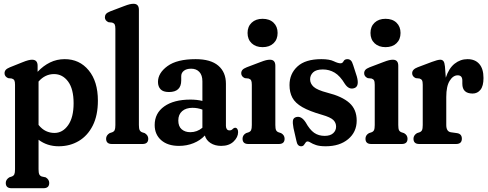

<svg xmlns="http://www.w3.org/2000/svg" viewBox="-20 -762 2582 1016"><path d="M179 -414V-382Q209 -414 244.8 -431.5Q280.5 -449 322.5 -449Q400.5 -449 449.2 -390Q498 -331 498 -229.5Q498 -151.5 471 -97.8Q444 -44 397 -16Q350 12 290.5 12Q229.5 12 184 -22.5V133.5Q184 152.5 187.8 160.5Q191.5 168.5 201 172L222 176.5Q240.5 188 240.5 206Q240.5 234 210 234H41Q10.5 234 10.5 206Q10.5 188.5 29 176.5L42.5 172Q52 168.5 55.8 160.5Q59.5 152.5 59.5 133.5V-313.5Q59.5 -330 55.8 -336.8Q52 -343.5 42.5 -346.5L23 -348.5Q4 -357 4 -374.5Q4 -384.5 10.2 -392Q16.5 -399.5 32.5 -406L97.5 -432Q117 -440 129 -443Q141 -446 149.5 -446Q179 -446 179 -414ZM266 -370Q218.5 -370 184 -330.5V-101Q202 -78.5 223.2 -68.5Q244.5 -58.5 268 -58.5Q311.5 -58.5 340.5 -99.5Q369.5 -140.5 369.5 -215.5Q369.5 -291.5 340.2 -330.8Q311 -370 266 -370Z M715 -710V-100.5Q715 -81.5 719 -73.5Q723 -65.5 732 -62L746 -57.5Q764.5 -46 764.5 -28Q764.5 0 734 0H572Q541.5 0 541.5 -28Q541.5 -46 560 -57.5L573.5 -62Q583 -65.5 586.8 -73.5Q590.5 -81.5 590.5 -100.5V-609.5Q590.5 -626 586.8 -632.8Q583 -639.5 573.5 -642.5L554 -644.5Q535 -653 535 -670.5Q535 -680.5 541 -688Q547 -695.5 563.5 -702L636 -729.5Q655.5 -737 666.5 -739.5Q677.5 -742 686.5 -742Q715 -742 715 -710Z M798.5 -100.5Q798.5 -163 849.2 -199Q900 -235 988 -235Q1021.5 -235 1051 -228V-332Q1051 -364 1035 -381.2Q1019 -398.5 991.5 -398.5Q967 -398.5 953 -387.5Q939 -376.5 939 -359V-336.5Q939 -275 874 -275Q843.5 -275 829.8 -289.5Q816 -304 816 -328.5Q816 -375.5 866.2 -412.2Q916.5 -449 1015 -449Q1095 -449 1135.2 -414.5Q1175.5 -380 1175.5 -319V-96Q1175.5 -86 1180 -79Q1184.5 -72 1195 -72Q1205.5 -72 1212.5 -80.5Q1218.5 -86 1224 -86Q1231.5 -86 1235.8 -79.5Q1240 -73 1240 -63Q1240 -36 1216 -13Q1192 10 1150.5 10Q1117.5 10 1094.2 -5Q1071 -20 1064 -45Q1040 -19 1004.2 -4.5Q968.5 10 927 10Q867.5 10 833 -20.2Q798.5 -50.5 798.5 -100.5ZM923.5 -124.5Q923.5 -93.5 941.2 -78Q959 -62.5 987 -62.5Q1023 -62.5 1051 -86V-182Q1026 -191.5 998.5 -191.5Q964 -191.5 943.8 -173.8Q923.5 -156 923.5 -124.5Z M1369.5 -512.5Q1333.5 -512.5 1311.8 -533Q1290 -553.5 1290 -587.5Q1290 -621.5 1311.8 -642Q1333.5 -662.5 1369.5 -662.5Q1406 -662.5 1427.5 -642Q1449 -621.5 1449 -587.5Q1449 -553.5 1427.5 -533Q1406 -512.5 1369.5 -512.5ZM1437 -414V-100.5Q1437 -81.5 1440.8 -73.5Q1444.5 -65.5 1454 -62L1467.5 -57.5Q1486 -47 1486 -28Q1486 0 1455.5 0H1294Q1263.5 0 1263.5 -28Q1263.5 -47 1282 -57.5L1295.5 -62Q1305 -65.5 1308.8 -73.5Q1312.5 -81.5 1312.5 -100.5V-313.5Q1312.5 -330 1308.8 -336.8Q1305 -343.5 1295.5 -346.5L1275.5 -348.5Q1256.5 -357 1256.5 -374.5Q1256.5 -384.5 1262.8 -392Q1269 -399.5 1285.5 -406L1358 -433.5Q1377.5 -441 1388.2 -443.5Q1399 -446 1408.5 -446Q1437 -446 1437 -414Z M1698 -43Q1727.5 -43 1743 -57Q1758.5 -71 1758.5 -92Q1758.5 -112.5 1743.8 -127Q1729 -141.5 1684 -154.5Q1617.5 -173.5 1580 -195Q1542.5 -216.5 1527.2 -244.8Q1512 -273 1512 -312Q1512 -371.5 1554 -410.2Q1596 -449 1680.5 -449Q1723.5 -449 1746 -438Q1768.5 -427 1782 -427Q1792.5 -427 1798 -438Q1803.5 -449 1818.5 -449Q1828.5 -449 1836 -442.5Q1843.5 -436 1849 -417L1868.5 -356.5Q1882 -307 1857 -296.5Q1827.5 -284.5 1805 -318Q1779.5 -360.5 1751 -377.5Q1722.5 -394.5 1688.5 -394.5Q1653 -394.5 1637 -379.2Q1621 -364 1621 -342.5Q1621 -319.5 1639.8 -302.5Q1658.5 -285.5 1712 -271.5Q1790 -252 1828.8 -217.5Q1867.5 -183 1867.5 -124Q1867.5 -63.5 1822.5 -25.8Q1777.5 12 1703.5 12Q1671 12 1652.2 5.5Q1633.5 -1 1624 -7.2Q1614.5 -13.5 1608.5 -13.5Q1601 -13.5 1597 -7.2Q1593 -1 1588 5.5Q1583 12 1573.5 12Q1553.5 12 1548.5 -16.5L1533 -84.5Q1528 -111 1530.2 -124.8Q1532.5 -138.5 1547.5 -142.5Q1574.5 -150 1597.5 -114.5Q1619 -75.5 1642.5 -59.2Q1666 -43 1698 -43Z M2020 -512.5Q1984 -512.5 1962.2 -533Q1940.5 -553.5 1940.5 -587.5Q1940.5 -621.5 1962.2 -642Q1984 -662.5 2020 -662.5Q2056.5 -662.5 2078 -642Q2099.5 -621.5 2099.5 -587.5Q2099.5 -553.5 2078 -533Q2056.5 -512.5 2020 -512.5ZM2087.5 -414V-100.5Q2087.5 -81.5 2091.2 -73.5Q2095 -65.5 2104.5 -62L2118 -57.5Q2136.5 -47 2136.5 -28Q2136.5 0 2106 0H1944.5Q1914 0 1914 -28Q1914 -47 1932.5 -57.5L1946 -62Q1955.5 -65.5 1959.2 -73.5Q1963 -81.5 1963 -100.5V-313.5Q1963 -330 1959.2 -336.8Q1955.5 -343.5 1946 -346.5L1926 -348.5Q1907 -357 1907 -374.5Q1907 -384.5 1913.2 -392Q1919.5 -399.5 1936 -406L2008.5 -433.5Q2028 -441 2038.8 -443.5Q2049.5 -446 2059 -446Q2087.5 -446 2087.5 -414Z M2334.5 -410.5 2339 -351Q2355 -400.5 2385.5 -424.8Q2416 -449 2454 -449Q2494 -449 2516.2 -423.5Q2538.5 -398 2538.5 -349Q2538.5 -307 2522.5 -287Q2506.5 -267 2481 -267Q2426.5 -267 2426.5 -319V-335.5Q2426.5 -363.5 2402 -363.5Q2377.5 -363.5 2359.5 -334.5Q2341.5 -305.5 2341.5 -249V-100.5Q2341.5 -65.5 2366.5 -62L2398.5 -57.5Q2424 -53.5 2424 -28Q2424 0 2393 0H2198.5Q2168 0 2168 -28Q2168 -46 2186.5 -57.5L2200 -62Q2209.5 -65.5 2213.2 -73.5Q2217 -81.5 2217 -100.5V-313.5Q2217 -330 2213.2 -336.8Q2209.5 -343.5 2200 -346.5L2180 -348.5Q2161 -357 2161 -374.5Q2161 -395 2190 -406L2265.5 -434.5Q2296 -446 2310 -446Q2320.5 -446 2326.5 -438.5Q2332.5 -431 2334.5 -410.5Z"/></svg>

Font: Fraunces 144pt SuperSoft SemiBold
Style: Regular
Weight: 600
Version: Version 1.000;[b76b70a41]